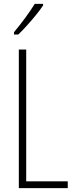

<svg xmlns="http://www.w3.org/2000/svg" viewBox="-20 -969 387 989"><path d="M77 0V-714H115V-35H329V0ZM202 -941Q186 -917 163.5 -889.5Q141 -862 117 -835.5Q93 -809 74 -791H52V-803Q85 -843 110 -877Q135 -911 159 -949H202Z"/></svg>

Font: Noto Sans Devanagari ExtraCondensed ExtraLight
Style: Regular
Weight: 200
Width: 2
Designer: Jelle Bosma - Monotype Design Team
Foundry: Monotype Imaging Inc.
Version: Version 2.004; ttfautohint (v1.8.4.7-5d5b)